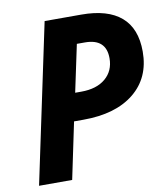

<svg xmlns="http://www.w3.org/2000/svg" viewBox="-81 -782 742 850"><g transform="rotate(-10 290.5 -357.0)"><path d="M254.9 -377.9H282.2Q351.6 -377.9 391.4 -411.6Q431.2 -445.3 431.2 -502Q431.2 -589.8 335.9 -589.8H299.8ZM581.1 -505.9Q581.1 -388.2 498.3 -321Q415.5 -253.9 270 -253.9H228L174.8 0H25.9L176.8 -713.9H341.8Q460 -713.9 520.5 -661.9Q581.1 -609.9 581.1 -505.9Z"/></g></svg>

Font: Zoram GWebM
Style: Bold Italic
Weight: 700
Italic angle: -12°
Foundry: Ascender Corporation
Version: Version 1.000